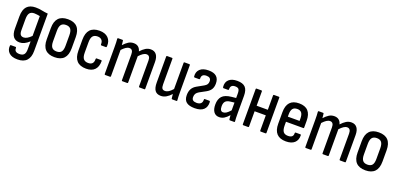

<svg xmlns="http://www.w3.org/2000/svg" viewBox="7 -1354 4970 2404"><g transform="rotate(20 2491.5 -152.0)"><path d="M204 193Q127 193 90 157Q53 121 58 65Q58 58 61.5 55.5Q65 53 70 53H129Q139 53 139 64Q136 121 205 121Q246 121 264.5 99.5Q283 78 283 30V-18Q283 -34 283 -48Q283 -62 283 -75L282 -76Q219 -16 156 -16Q44 -16 44 -160V-321Q44 -412 83.5 -454.5Q123 -497 200 -497Q244 -497 282.5 -488.5Q321 -480 366 -476V23Q366 105 326 149Q286 193 204 193ZM183 -92Q227 -92 283 -149V-413Q265 -416 244.5 -419Q224 -422 208 -422Q165 -422 146 -397Q127 -372 127 -317V-168Q127 -128 140.5 -110Q154 -92 183 -92Z M630 8Q464 8 464 -169V-319Q464 -497 630 -497Q796 -497 796 -319V-169Q796 8 630 8ZM630 -68Q674 -68 693.5 -93Q713 -118 713 -173V-314Q713 -370 693.5 -395.5Q674 -421 630 -421Q587 -421 567 -395.5Q547 -370 547 -314V-173Q547 -118 567 -93Q587 -68 630 -68Z M1051 8Q885 8 885 -171V-318Q885 -497 1051 -497Q1126 -497 1166.5 -456.5Q1207 -416 1203 -347Q1203 -331 1194 -331H1133Q1124 -331 1124 -343Q1126 -380 1106.5 -400.5Q1087 -421 1051 -421Q1009 -421 988.5 -396Q968 -371 968 -313V-175Q968 -118 988.5 -93Q1009 -68 1051 -68Q1125 -68 1123 -144Q1123 -158 1132 -158H1194Q1203 -158 1203 -147Q1203 -72 1164.5 -32Q1126 8 1051 8Z M1304 0Q1295 0 1295 -10V-366Q1295 -402 1294 -430Q1293 -458 1291 -476Q1290 -488 1300 -488H1358Q1365 -488 1366 -480Q1368 -466 1369.5 -452Q1371 -438 1372 -422Q1405 -458 1436 -477.5Q1467 -497 1506 -497Q1580 -497 1600 -422Q1633 -458 1664.5 -477.5Q1696 -497 1734 -497Q1783 -497 1809 -463Q1835 -429 1835 -364V-10Q1835 0 1827 0H1761Q1752 0 1752 -10V-354Q1752 -421 1704 -421Q1682 -421 1658.5 -405.5Q1635 -390 1607 -360V-10Q1607 0 1598 0H1532Q1524 0 1524 -10V-354Q1524 -421 1476 -421Q1453 -421 1429.5 -405.5Q1406 -390 1378 -360V-10Q1378 0 1369 0Z M2047 8Q1993 8 1968 -26.5Q1943 -61 1943 -132V-479Q1943 -488 1952 -488H2017Q2026 -488 2026 -479V-138Q2026 -99 2037.5 -83.5Q2049 -68 2074 -68Q2100 -68 2124 -83.5Q2148 -99 2175 -130V-479Q2175 -488 2184 -488H2249Q2258 -488 2258 -479V-122Q2258 -85 2259 -58Q2260 -31 2262 -11Q2264 0 2254 0H2198Q2189 0 2188 -9Q2184 -35 2182 -66Q2151 -31 2117 -11.5Q2083 8 2047 8Z M2497 8Q2423 8 2386.5 -21Q2350 -50 2350 -114Q2350 -162 2368.5 -196Q2387 -230 2428 -253L2514 -301Q2541 -316 2551 -332.5Q2561 -349 2561 -373Q2561 -425 2500 -425Q2434 -425 2437 -365Q2437 -353 2428 -353H2367Q2358 -353 2357 -365Q2351 -425 2389.5 -461Q2428 -497 2504 -497Q2644 -497 2644 -373Q2644 -327 2625.5 -296Q2607 -265 2565 -242L2482 -197Q2456 -182 2444.5 -163.5Q2433 -145 2433 -118Q2433 -88 2450 -75.5Q2467 -63 2500 -63Q2573 -65 2571 -131Q2570 -143 2579 -143H2641Q2649 -143 2651 -131Q2655 -65 2617 -28.5Q2579 8 2497 8Z M2824 8Q2777 8 2751.5 -26.5Q2726 -61 2726 -125Q2726 -196 2762 -235.5Q2798 -275 2885 -284L2944 -290V-348Q2944 -391 2931 -407Q2918 -423 2883 -423Q2820 -423 2823 -361Q2823 -351 2814 -351H2754Q2744 -351 2743 -366Q2737 -427 2774.5 -462Q2812 -497 2885 -497Q2959 -497 2993 -462.5Q3027 -428 3027 -349V-121Q3027 -82 3028 -55Q3029 -28 3031 -11Q3033 0 3023 0H2965Q2959 0 2956 -11Q2955 -20 2953.5 -34.5Q2952 -49 2951 -64Q2917 -26 2888 -9Q2859 8 2824 8ZM2808 -132Q2808 -65 2850 -65Q2871 -65 2892.5 -78.5Q2914 -92 2944 -126V-229L2892 -223Q2847 -218 2827.5 -196.5Q2808 -175 2808 -132Z M3144 0Q3135 0 3135 -10V-479Q3135 -488 3144 -488H3209Q3218 -488 3218 -479V-287H3367V-479Q3367 -488 3376 -488H3442Q3450 -488 3450 -479V-10Q3450 0 3442 0H3376Q3367 0 3367 -10V-213H3218V-10Q3218 0 3209 0Z M3713 8Q3549 8 3549 -168V-321Q3549 -497 3710 -497Q3871 -497 3871 -323V-234Q3871 -224 3863 -224H3632V-175Q3632 -117 3651.5 -91.5Q3671 -66 3715 -66Q3786 -66 3783 -127Q3783 -138 3792 -138H3856Q3863 -138 3864 -128Q3866 -63 3826.5 -27.5Q3787 8 3713 8ZM3632 -292H3788V-322Q3788 -375 3769.5 -399Q3751 -423 3712 -423Q3670 -423 3651 -398.5Q3632 -374 3632 -322Z M3977 0Q3968 0 3968 -10V-366Q3968 -402 3967 -430Q3966 -458 3964 -476Q3963 -488 3973 -488H4031Q4038 -488 4039 -480Q4041 -466 4042.5 -452Q4044 -438 4045 -422Q4078 -458 4109 -477.5Q4140 -497 4179 -497Q4253 -497 4273 -422Q4306 -458 4337.5 -477.5Q4369 -497 4407 -497Q4456 -497 4482 -463Q4508 -429 4508 -364V-10Q4508 0 4500 0H4434Q4425 0 4425 -10V-354Q4425 -421 4377 -421Q4355 -421 4331.5 -405.5Q4308 -390 4280 -360V-10Q4280 0 4271 0H4205Q4197 0 4197 -10V-354Q4197 -421 4149 -421Q4126 -421 4102.5 -405.5Q4079 -390 4051 -360V-10Q4051 0 4042 0Z M4772 8Q4606 8 4606 -169V-319Q4606 -497 4772 -497Q4938 -497 4938 -319V-169Q4938 8 4772 8ZM4772 -68Q4816 -68 4835.5 -93Q4855 -118 4855 -173V-314Q4855 -370 4835.5 -395.5Q4816 -421 4772 -421Q4729 -421 4709 -395.5Q4689 -370 4689 -314V-173Q4689 -118 4709 -93Q4729 -68 4772 -68Z"/></g></svg>

Font: Sofia Sans Condensed Medium
Style: Regular
Weight: 500
Designer: Botio Nikoltchev, Ani Petrova
Foundry: lettersoup
Version: Version 4.101; ttfautohint (v1.8.4.7-5d5b)